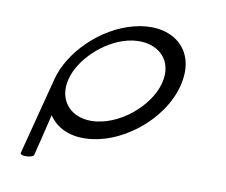

<svg xmlns="http://www.w3.org/2000/svg" viewBox="-67 -522 860 731"><g transform="rotate(10 363.0 -156.5)"><path d="M55 118C52 131 104 129 107 116C113 90 141 -20 146 -44C175 0 229 27 303 20C448 7 596 -126 615 -267C633 -397 527 -466 394 -431C273 -400 160 -291 132 -179ZM542 -253C528 -160 422 -62 317 -50C220 -39 164 -106 185 -189C204 -268 291 -352 382 -374C481 -397 556 -343 542 -253Z"/></g></svg>

Font: Hi. Perspective
Style: Perspective
Weight: 400
Designer: Mew Too, Robert Jablonski
Foundry: Cannot Into Space Fonts
Version: Version 1.996